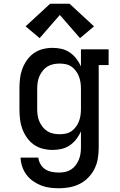

<svg xmlns="http://www.w3.org/2000/svg" viewBox="-20 -794 640 1027"><path d="M296 213Q272 213 247.5 210Q223 207 200 198Q177 189 156.5 174.5Q136 160 121.5 140.5Q107 121 99 97.5Q91 74 90 49H185Q187 68 197 85Q207 102 223 112Q239 122 258 125.5Q277 129 296 129Q313 129 329.5 125.5Q346 122 360.5 112.5Q375 103 385 89.5Q395 76 401.5 60.5Q408 45 410.5 28.5Q413 12 413 -5V-91Q403 -69 388 -49.5Q373 -30 353 -16.5Q333 -3 309.5 2.5Q286 8 261 8Q235 8 209 1.5Q183 -5 161 -20.5Q139 -36 123.5 -58.5Q108 -81 99 -105.5Q90 -130 87 -156.5Q84 -183 84 -210V-320Q84 -347 87 -373.5Q90 -400 99 -424.5Q108 -449 123.5 -471.5Q139 -494 161 -509.5Q183 -525 209 -531.5Q235 -538 261 -538Q286 -538 309.5 -532.5Q333 -527 353 -513.5Q373 -500 388 -480.5Q403 -461 413 -439V-530H561V-446H508V-5Q508 24 503.5 52.5Q499 81 486.5 107Q474 133 453.5 154.5Q433 176 407.5 189Q382 202 353.5 207.5Q325 213 296 213ZM299 -76Q316 -76 332.5 -79.5Q349 -83 362.5 -92.5Q376 -102 386 -115.5Q396 -129 402 -144.5Q408 -160 410.5 -176.5Q413 -193 413 -210V-320Q413 -337 410.5 -353.5Q408 -370 402 -385.5Q396 -401 386 -414.5Q376 -428 362.5 -437.5Q349 -447 332.5 -450.5Q316 -454 299 -454Q282 -454 265 -450.5Q248 -447 233.5 -438Q219 -429 208.5 -415.5Q198 -402 191 -386.5Q184 -371 181.5 -354Q179 -337 179 -320V-210Q179 -193 181.5 -176Q184 -159 191 -143.5Q198 -128 208.5 -114.5Q219 -101 233.5 -92Q248 -83 265 -79.5Q282 -76 299 -76ZM192 -590 117 -653 248 -774H352L483 -653L408 -590L300 -714Z"/></svg>

Font: Iosevka Slab Medium Extended
Style: Regular
Weight: 500
Width: 7
Monospace: yes
Designer: Belleve Invis
Foundry: Belleve Invis
Version: Version 11.1.1; ttfautohint (v1.8.3)